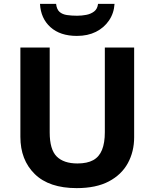

<svg xmlns="http://www.w3.org/2000/svg" viewBox="-20 -959 796 989"><path d="M671 -252Q671 -178 638.5 -118.5Q606 -59 540.5 -24.5Q475 10 375 10Q233 10 159 -62.5Q85 -135 85 -254V-714H236V-277Q236 -189 272 -153Q308 -117 379 -117Q429 -117 460 -134Q491 -151 505.5 -187Q520 -223 520 -278V-714H671ZM570 -939Q567 -891 541.5 -853.5Q516 -816 474 -795Q432 -774 376 -774Q290 -774 240 -819Q190 -864 186 -939H269Q272 -911 286.5 -898Q301 -885 325 -881.5Q349 -878 377 -878Q401 -878 424.5 -882.5Q448 -887 465 -900Q482 -913 485 -939Z"/></svg>

Font: Noto Sans Tamil
Style: Regular
Weight: 400
Designer: Jelle Bosma - Monotype Design Team
Foundry: Monotype Imaging Inc.
Version: Version 2.003